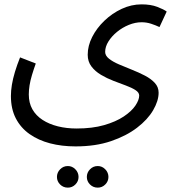

<svg xmlns="http://www.w3.org/2000/svg" viewBox="-20 -439 800 880"><path d="M30 1Q30 -23 34.5 -50.5Q39 -78 48.5 -109.5Q58 -141 72 -176L144 -148Q134 -120 126.5 -95Q119 -70 115.5 -48Q112 -26 112 -6Q112 33 128.5 62Q145 91 175 110.5Q205 130 245 140Q285 150 331 150Q403 150 457 134.5Q511 119 547 95Q583 71 600.5 45Q618 19 618 -1Q618 -15 601 -26Q584 -37 557 -47Q530 -57 500 -68.5Q470 -80 443 -96Q416 -112 399 -134.5Q382 -157 382 -188Q382 -229 402.5 -269.5Q423 -310 458.5 -344Q494 -378 538 -398.5Q582 -419 629 -419Q671 -419 701 -407.5Q731 -396 744 -386L711 -315Q694 -323 673 -330Q652 -337 629 -337Q600 -337 570.5 -325Q541 -313 516.5 -293Q492 -273 477 -249Q462 -225 462 -201Q462 -184 479.5 -170Q497 -156 525 -144Q553 -132 584.5 -119.5Q616 -107 644 -92.5Q672 -78 689.5 -59Q707 -40 707 -14Q707 23 682 66Q657 109 608 146.5Q559 184 488.5 208Q418 232 326 232Q263 232 209.5 218Q156 204 115.5 175.5Q75 147 52.5 103.5Q30 60 30 1ZM428 421Q407 421 392.5 406.5Q378 392 378 372Q378 352 392.5 337Q407 322 428 322Q448 322 462.5 337Q477 352 477 372Q477 392 462.5 406.5Q448 421 428 421ZM291 421Q270 421 255.5 406.5Q241 392 241 372Q241 352 255.5 337Q270 322 291 322Q311 322 325.5 337Q340 352 340 372Q340 392 325.5 406.5Q311 421 291 421Z"/></svg>

Font: Farlight84_Sys_V01
Style: Regular
Weight: 400
Designer: Ryoko NISHIZUKA  (kana, bopomofo & ideographs); Paul D. Hunt (Latin, Greek & Cyrillic); Sandoll Communications , Soo-you
Foundry: Adobe
Version: Version 2.004;October 29, 2024;FontCreator 14.0.0.2814 64-bi